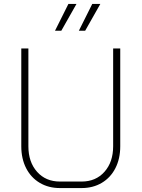

<svg xmlns="http://www.w3.org/2000/svg" viewBox="-20 -946 718 974"><path d="M88 -204V-700H124V-204Q124 -124 168 -74.5Q212 -25 284 -25H394Q466 -25 510 -74.5Q554 -124 554 -204V-700H590V-204Q590 -141 565.5 -93Q541 -45 496.5 -18.5Q452 8 394 8H284Q226 8 181.5 -18.5Q137 -45 112.5 -93Q88 -141 88 -204ZM327 -926H368L291 -790H259ZM448 -926H489L412 -790H380Z"/></svg>

Font: Bai Jamjuree ExtraLight
Style: Regular
Weight: 275
Designer: Katatrad Aksorn Co.,Ltd.
Foundry: Cadson Demak Co.,Ltd.
Version: Version 1.000; ttfautohint (v1.6)